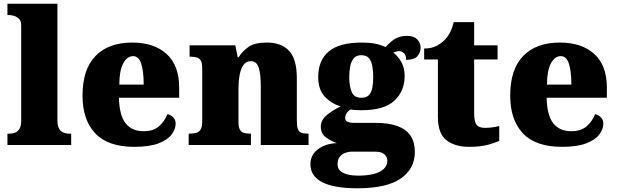

<svg xmlns="http://www.w3.org/2000/svg" viewBox="-20 -780 3322 1033"><path d="M20 0V-61H31Q50 -61 64 -67.5Q78 -74 86 -89.5Q94 -105 94 -131V-643Q94 -668 81.5 -679.5Q69 -691 54 -695Q39 -699 31 -699H20V-760H289V-131Q289 -105 297 -89.5Q305 -74 319.5 -67.5Q334 -61 352 -61H363V0Z M703 10Q561 10 492.5 -62.5Q424 -135 424 -266Q424 -407 494 -479Q564 -551 691 -551Q809 -551 876.5 -489.5Q944 -428 944 -309V-254H620Q622 -160 655.5 -117Q689 -74 753 -74Q804 -74 834.5 -100Q865 -126 881 -166Q900 -161 912.5 -148Q925 -135 925 -115Q925 -85 903 -56Q881 -27 832.5 -8.5Q784 10 703 10ZM753 -325Q753 -399 739.5 -438.5Q726 -478 696 -478Q664 -478 643 -439Q622 -400 622 -325Z M995 0V-61H999Q1022 -61 1037 -65.5Q1052 -70 1060 -84.5Q1068 -99 1068 -128V-412Q1068 -439 1061 -452.5Q1054 -466 1040 -470.5Q1026 -475 1004 -475H1000V-536H1246L1259 -472H1264Q1283 -503 1316 -527Q1349 -551 1415 -551Q1495 -551 1536 -506Q1577 -461 1577 -360V-131Q1577 -101 1582.5 -86Q1588 -71 1601 -66Q1614 -61 1636 -61H1640V0H1383V-317Q1383 -381 1372 -416Q1361 -451 1329 -451Q1304 -451 1289.5 -430Q1275 -409 1269 -375Q1263 -341 1263 -301V-125Q1263 -98 1269.5 -84.5Q1276 -71 1290 -66Q1304 -61 1326 -61H1330V0Z M1903 233Q1776 233 1713 200Q1650 167 1650 103Q1650 71 1667.5 46.5Q1685 22 1717 7Q1749 -8 1792 -10Q1761 -21 1733.5 -41Q1706 -61 1706 -98Q1706 -133 1735.5 -158.5Q1765 -184 1813 -208Q1763 -222 1727.5 -260Q1692 -298 1692 -366Q1692 -455 1748.5 -503Q1805 -551 1926 -551Q1966 -551 1996 -545.5Q2026 -540 2054 -527Q2071 -545 2087.5 -558.5Q2104 -572 2124 -579.5Q2144 -587 2171 -587Q2206 -587 2224.5 -568.5Q2243 -550 2243 -524Q2243 -498 2226 -478Q2209 -458 2165 -458Q2165 -485 2152 -495Q2139 -505 2129 -505Q2118 -505 2110 -502Q2102 -499 2096 -497Q2122 -477 2139.5 -446Q2157 -415 2157 -371Q2157 -289 2101.5 -238Q2046 -187 1926 -187Q1916 -187 1896 -188Q1876 -189 1868 -191Q1858 -188 1847.5 -174.5Q1837 -161 1837 -146Q1837 -131 1850 -125Q1863 -119 1880 -119H2000Q2072 -119 2119 -101.5Q2166 -84 2189 -49.5Q2212 -15 2212 37Q2212 128 2136 180.5Q2060 233 1903 233ZM1906 165Q1955 165 1990.5 156Q2026 147 2045 128.5Q2064 110 2064 84Q2064 65 2048.5 50.5Q2033 36 1999 36H1870Q1856 36 1838.5 42Q1821 48 1808.5 63Q1796 78 1796 104Q1796 126 1811 139.5Q1826 153 1851.5 159Q1877 165 1906 165ZM1924 -254Q1952 -254 1965.5 -269Q1979 -284 1983.5 -309.5Q1988 -335 1988 -365Q1988 -396 1983.5 -423Q1979 -450 1965.5 -466.5Q1952 -483 1924 -483Q1897 -483 1883 -466Q1869 -449 1864 -422Q1859 -395 1859 -364Q1859 -320 1871.5 -287Q1884 -254 1924 -254Z M2504 10Q2427 10 2381.5 -26Q2336 -62 2336 -150V-460H2262V-519Q2305 -519 2333 -535.5Q2361 -552 2375 -568Q2389 -582 2401.5 -606Q2414 -630 2421 -661H2531V-536H2657V-460H2531V-170Q2531 -130 2542.5 -111Q2554 -92 2590 -92Q2610 -92 2630 -95Q2650 -98 2666 -102V-22Q2648 -13 2607 -1.5Q2566 10 2504 10Z M3004 10Q2862 10 2793.5 -62.5Q2725 -135 2725 -266Q2725 -407 2795 -479Q2865 -551 2992 -551Q3110 -551 3177.5 -489.5Q3245 -428 3245 -309V-254H2921Q2923 -160 2956.5 -117Q2990 -74 3054 -74Q3105 -74 3135.5 -100Q3166 -126 3182 -166Q3201 -161 3213.5 -148Q3226 -135 3226 -115Q3226 -85 3204 -56Q3182 -27 3133.5 -8.5Q3085 10 3004 10ZM3054 -325Q3054 -399 3040.5 -438.5Q3027 -478 2997 -478Q2965 -478 2944 -439Q2923 -400 2923 -325Z"/></svg>

Font: Noto Serif Khmer Black
Style: Regular
Weight: 900
Version: Version 2.003